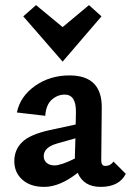

<svg xmlns="http://www.w3.org/2000/svg" viewBox="-20 -724 512 751"><path d="M377 -660 225 -483 71 -660 121 -704 225 -618 328 -704ZM424 -92 472 -44Q446 7 374 7Q307 7 284 -48Q214 7 153 7Q99 7 67.5 -21Q36 -49 36 -94Q36 -138 66.5 -168Q97 -198 174 -215L276 -237L277 -285Q278 -354 233 -354Q205 -354 182.5 -334Q160 -314 157 -271L46 -284Q59 -347 117 -388Q175 -429 252 -429Q380 -429 378 -301L376 -96Q376 -75 392 -75Q412 -75 424 -92ZM193 -77Q219 -77 273 -104V-117L275 -183L201 -162Q151 -147 151 -113Q151 -97 162.5 -87Q174 -77 193 -77Z"/></svg>

Font: EauTest
Style: Bold
Weight: 700
Designer: Christian Thalmann (Catharsis Fonts)
Version: Version 0.001;PS 000.001;hotconv 1.0.88;makeotf.lib2.5.64775